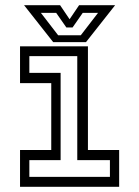

<svg xmlns="http://www.w3.org/2000/svg" viewBox="-20 -718 535 738"><path d="M57 0V-141.5H177V-398.5H57V-540H318V-141.5H438V0ZM92.8 -38.2H402.5V-102.5H277V-502.2H92.8V-438H213V-102.5H92.8ZM184.5 -556 72.5 -698H211L247.5 -644L284 -698H422.5L310.5 -556ZM203.5 -582.5H290.5L356.8 -668.5H298L259 -612.5H235L196 -668.5H137.2Z"/></svg>

Font: Tourney Thin
Style: Regular
Weight: 100
Designer: Tyler Finck
Foundry: Etcetera Type Co
Version: Version 1.015